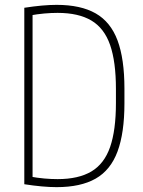

<svg xmlns="http://www.w3.org/2000/svg" viewBox="-20 -760 590 790"><path d="M213 10Q157 10 80 -2V-728Q157 -740 213 -740Q312 -740 373.5 -705Q435 -670 463.5 -594Q492 -518 492 -395V-335Q492 -213 463.5 -136.5Q435 -60 373.5 -25Q312 10 213 10ZM101 -34Q134 -28 162.5 -25.5Q191 -23 217 -23Q303 -23 356 -54.5Q409 -86 433 -155Q457 -224 457 -336V-394Q457 -506 433 -575Q409 -644 356 -675.5Q303 -707 217 -707Q191 -707 162.5 -704.5Q134 -702 101 -696L114 -711V-19Z"/></svg>

Font: M PLUS Code Latin SemiExpanded ExtraLight
Style: Regular
Weight: 250
Width: 6
Designer: Coji Morishita
Foundry: UNDERFOREST DESIGN
Version: Version 1.002; ttfautohint (v1.8.3)